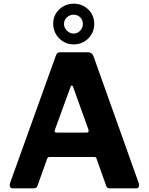

<svg xmlns="http://www.w3.org/2000/svg" viewBox="-20 -1027 811 1047"><path d="M48 0Q39 0 35 -8Q31 -16 35 -29L284 -722Q288 -733 293 -737.5Q298 -742 310 -742H460Q482 -742 490 -720L737 -27Q740 -19 737 -9.5Q734 0 725 0H578Q563 0 559 -14L507 -160Q506 -165 503.5 -168Q501 -171 494 -171H250Q240 -171 237 -161L184 -13Q182 -7 177.5 -3.5Q173 0 163 0H48ZM453 -304Q467 -304 462 -321L378 -555Q375 -561 371.5 -561Q368 -561 365 -554L280 -321Q273 -304 289 -304ZM494 -897Q494 -850 461.5 -817.5Q429 -785 382 -785Q335 -785 302.5 -818Q270 -851 270 -900Q270 -930 285.5 -954.5Q301 -979 326.5 -993Q352 -1007 382 -1007Q414 -1007 439 -992.5Q464 -978 479 -953Q494 -928 494 -897ZM432 -896Q432 -918 417.5 -932.5Q403 -947 381 -947Q361 -947 345 -932.5Q329 -918 329 -896Q329 -876 345 -860Q361 -844 381 -844Q403 -844 417.5 -860Q432 -876 432 -896Z"/></svg>

Font: Libre Franklin Thin
Style: Bold
Weight: 700
Version: Version 3.000